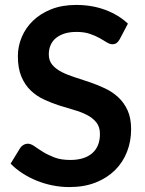

<svg xmlns="http://www.w3.org/2000/svg" viewBox="-20 -751 588 779"><path d="M465.5 -591.5Q459.5 -581 452.8 -576.2Q446 -571.5 436 -571.5Q425.5 -571.5 413.2 -579.2Q401 -587 384 -596.5Q367 -606 344.2 -613.8Q321.5 -621.5 290.5 -621.5Q262.5 -621.5 241.5 -614.8Q220.5 -608 206.2 -596Q192 -584 185 -567.2Q178 -550.5 178 -530.5Q178 -505 192.2 -488Q206.5 -471 230 -459Q253.5 -447 283.5 -437.5Q313.5 -428 345 -417.2Q376.5 -406.5 406.5 -392.2Q436.5 -378 460 -356.2Q483.5 -334.5 497.8 -303Q512 -271.5 512 -226.5Q512 -177.5 495.2 -134.8Q478.5 -92 446.2 -60.2Q414 -28.5 367.5 -10.2Q321 8 261 8Q226.5 8 193 1.2Q159.5 -5.5 128.8 -18Q98 -30.5 71 -48Q44 -65.5 23 -87L62.5 -151.5Q67.5 -158.5 75.5 -163.2Q83.5 -168 92.5 -168Q105 -168 119.5 -157.8Q134 -147.5 154 -135Q174 -122.5 200.8 -112.2Q227.5 -102 265 -102Q322.5 -102 354 -129.2Q385.5 -156.5 385.5 -207.5Q385.5 -236 371.2 -254Q357 -272 333.5 -284.2Q310 -296.5 280 -305Q250 -313.5 219 -323.5Q188 -333.5 158 -347.5Q128 -361.5 104.5 -384Q81 -406.5 66.8 -440.2Q52.5 -474 52.5 -523.5Q52.5 -563 68.2 -600.5Q84 -638 114 -667Q144 -696 188 -713.5Q232 -731 289 -731Q353 -731 407 -711Q461 -691 499 -655Z"/></svg>

Font: LatoLatin
Style: Bold
Weight: 700
Designer: Lukasz Dziedzic with Adam Twardoch and Botio Nikoltchev
Foundry: tyPoland Lukasz Dziedzic
Version: Version 2.015; 2015-08-06; http://www.latofonts.com/